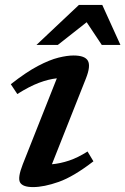

<svg xmlns="http://www.w3.org/2000/svg" viewBox="-20 -751 510 782"><path d="M73 -82.5 211.5 -432Q178 -428.5 138.8 -413.8Q99.5 -399 50.5 -368L24 -408Q87 -457.5 134.8 -482.5Q182.5 -507.5 218 -516.2Q253.5 -525 279.5 -525Q326 -525 338 -503.5Q350 -482 330 -431.5L191.5 -82Q225.5 -85 261.5 -97Q297.5 -109 336.5 -134L360.5 -94Q279.5 -31.5 219.2 -10.2Q159 11 114.5 11Q72.5 11 61.8 -7.8Q51 -26.5 73 -82.5ZM128.5 -568 301.5 -731H396.5L470.5 -568H394.5L333 -660.5L215.5 -568Z"/></svg>

Font: Newsreader Caption Medium
Style: Italic
Weight: 500
Italic angle: -17°
Designer: Hugues Gentile
Foundry: Production Type
Version: Version 1.001